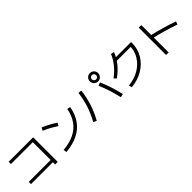

<svg xmlns="http://www.w3.org/2000/svg" viewBox="357 -2367 3974 3974"><g transform="rotate(-45 2344.0 -380.0)"><path d="M743.2 -42H103.5V-107.4H743.2V-628.9H103.5V-695.3H819.3V23.4H743.2Z M1734.4 -611.3 1803.7 -595.7Q1771.5 -413.1 1681.2 -285.2Q1590.8 -157.2 1443.4 -84Q1295.9 -10.7 1091.8 7.8L1081.1 -63.5Q1269.5 -81.1 1403.8 -146.5Q1538.1 -211.9 1620.1 -327.6Q1702.1 -443.4 1734.4 -611.3ZM1053.7 -651.4 1086.9 -715.8Q1238.3 -653.3 1392.6 -552.7L1354.5 -489.3Q1279.3 -539.1 1204.6 -579.6Q1129.9 -620.1 1053.7 -651.4Z M2531.2 -493.2 2601.6 -520.5Q2651.4 -407.2 2691.4 -284.7Q2731.4 -162.1 2765.6 -15.6L2690.4 2Q2657.2 -141.6 2618.2 -262.2Q2579.1 -382.8 2531.2 -493.2ZM2132.8 -681.6 2208 -675.8Q2187.5 -496.1 2133.8 -329.1Q2080.1 -162.1 1991.2 -4.9L1921.9 -38.1Q2006.8 -191.4 2059.1 -350.1Q2111.3 -508.8 2132.8 -681.6ZM2466.8 -683.6Q2466.8 -716.8 2483.4 -745.1Q2500 -773.4 2528.3 -789.6Q2556.6 -805.7 2589.8 -805.7Q2623 -805.7 2650.9 -789.6Q2678.7 -773.4 2694.8 -745.1Q2710.9 -716.8 2710.9 -683.6Q2710.9 -651.4 2694.8 -623Q2678.7 -594.7 2650.9 -578.1Q2623 -561.5 2589.8 -561.5Q2556.6 -561.5 2528.3 -578.1Q2500 -594.7 2483.4 -623Q2466.8 -651.4 2466.8 -683.6ZM2651.4 -683.6Q2651.4 -700.2 2643.1 -714.8Q2634.8 -729.5 2620.6 -737.8Q2606.4 -746.1 2589.8 -746.1Q2573.2 -746.1 2558.6 -737.8Q2543.9 -729.5 2535.2 -714.8Q2526.4 -700.2 2526.4 -683.6Q2526.4 -667 2535.2 -652.8Q2543.9 -638.7 2558.6 -629.9Q2573.2 -621.1 2589.8 -621.1Q2606.4 -621.1 2620.6 -629.9Q2634.8 -638.7 2643.1 -652.8Q2651.4 -667 2651.4 -683.6Z M3573.2 -626 3604.5 -590.8H3140.6V-657.2H3647.5V-626Q3647.5 -458 3564.5 -317.9Q3481.4 -177.7 3333.5 -89.8Q3185.5 -2 2997.1 15.6L2977.5 -51.8Q3149.4 -67.4 3285.2 -146.5Q3420.9 -225.6 3497.1 -351.1Q3573.2 -476.6 3573.2 -626ZM3177.7 -775.4 3250 -760.7Q3208 -640.6 3118.7 -529.8Q3029.3 -418.9 2905.3 -331.1L2858.4 -380.9Q2967.8 -460.9 3052.2 -565.4Q3136.7 -669.9 3177.7 -775.4Z M4012.7 -397.5 4031.2 -466.8Q4165 -437.5 4314 -394.5Q4462.9 -351.6 4606.4 -300.8L4583 -233.4Q4438.5 -284.2 4292.5 -326.2Q4146.5 -368.2 4012.7 -397.5ZM3969.7 -754.9H4044.9V45.9H3969.7Z"/></g></svg>

Font: WEMIX Pretendard Variable
Style: Regular
Weight: 400
Designer: Base glyphs from Inter by Rasmus Andersson; Hangeul glyphs from Noto Sans CJK(Source Han Sans) by Jang Soo-young and Kan
Foundry: Kil Hyung-jin
Version: Version 1.000;Glyphs 3.2 (3208)